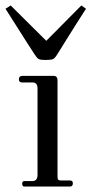

<svg xmlns="http://www.w3.org/2000/svg" viewBox="-33 -681 334 701"><path d="M133 -462Q114 -462 108 -465.5Q102 -469 93 -483Q83 -498 68 -521.5Q53 -545 29 -583Q5 -621 -13 -649L6 -661L136 -532L264 -661L281 -649Q253 -606 217.5 -549Q182 -492 177 -484Q168 -469 161 -465.5Q154 -462 133 -462ZM55 0Q48 0 48 -12Q48 -20 58 -20H86Q104 -20 104 -43V-358Q104 -380 86 -380H48Q36 -380 36 -391Q36 -404 49 -404H162Q177 -404 177 -388V-36Q177 -27 180 -24.5Q183 -22 190 -22H223Q233 -22 233 -12Q233 0 223 0Z"/></svg>

Font: HK Venetian
Style: Regular
Weight: 400
Designer: Alfredo Marco Pradil
Foundry: Alfredo Marco Pradil
Version: Version 1.000;PS 001.000;hotconv 1.0.88;makeotf.lib2.5.64775